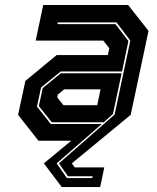

<svg xmlns="http://www.w3.org/2000/svg" viewBox="-20 -560 625 764"><path d="M226 184.5 154.5 90 263.5 0H133L52 -103L81 -238L205.5 -341H409L415 -368L391 -398.5H122L152 -540H490L571 -437L500 -103L266 90L277.5 106H395L378.5 184.5ZM246 148.5H347L348.5 141.5H250.5L214.5 90L436 -104L498.5 -398.5L443.5 -471H210L208.5 -464H439.5L491 -396.5L465.5 -275.5H221.5L143.5 -212L127 -136L182 -66.5H385L205.5 90ZM186 -73.5 134.5 -138 150 -209.5 222 -268.5H464L429.5 -106.5L393 -73.5ZM232.5 -141.5H367L380 -204.5H235.5L210 -183.5L208 -172Z"/></svg>

Font: Tourney Expanded ExtraBold
Style: Italic
Weight: 800
Width: 7
Italic angle: -12°
Designer: Tyler Finck
Foundry: Etcetera Type Co
Version: Version 1.010; ttfautohint (v1.8.3)